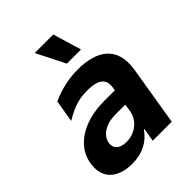

<svg xmlns="http://www.w3.org/2000/svg" viewBox="-222 -896 1026 1026"><g transform="rotate(-45 291.5 -383.0)"><path d="M303.6 -615.8H410.5L361.9 -777.3H221.9ZM172.6 10.3C251.4 10.3 308.6 -22 345.2 -75.6H349.4L336.6 0H480.1L535.5 -335.9C561.8 -497.2 458.1 -552.6 321.4 -552.6C256.7 -552.6 191.1 -539.1 124.3 -508.9L103.3 -382.8C159.1 -416.2 205.3 -437.5 278.1 -437.5C382.1 -437.5 392.4 -393.8 387.1 -353.3L384.2 -333.8H303.6C130.7 -333.8 13.5 -246.8 13.5 -117.9C13.5 -34.1 78.1 10.3 172.6 10.3ZM233.7 -94.1C190.3 -94.1 161.2 -112.6 161.6 -146.7C161.2 -196.7 211.6 -240.1 295.8 -240.1H369.3L362.6 -197.1C352.3 -136.7 298.3 -94.1 233.7 -94.1Z"/></g></svg>

Font: TID UI
Style: Bold Italic
Weight: 700
Italic angle: -9.39999°
Designer: The TID Project Authors
Foundry: Bakken & Bæck
Version: Version 1.001;hotconv 1.0.109;makeotfexe 2.5.65596